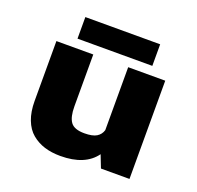

<svg xmlns="http://www.w3.org/2000/svg" viewBox="-118 -783 946 920"><g transform="rotate(20 355.0 -323.0)"><path d="M165.5 -656.5H547V-546.5H165.5ZM280 10Q235 10 198.8 -1.2Q162.5 -12.5 134 -36.2Q105.5 -60 90 -100.5Q74.5 -141 74.5 -196V-501H262.5V-237Q262.5 -182 281 -156.8Q299.5 -131.5 351 -131.5Q392.5 -131.5 413 -144Q433.5 -156.5 440.5 -180V-501H629.5V0H484L459 -64Q405.5 10 280 10Z"/></g></svg>

Font: League Mono ExtraBold
Style: Regular
Weight: 800
Width: 6
Designer: Tyler Finck
Foundry: The League of Moveable Type / Tyler Finck
Version: Version 2.210